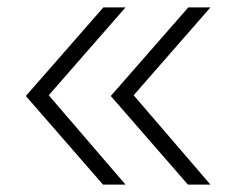

<svg xmlns="http://www.w3.org/2000/svg" viewBox="-20 -540 640 520"><path d="M550 -40H489L280 -280L490 -520H550L342 -282ZM320 -40H259L50 -280L260 -520H320L112 -282Z"/></svg>

Font: Maple Mono Thin
Style: Regular
Weight: 250
Monospace: yes
Designer: subframe7536
Version: Version 7.000